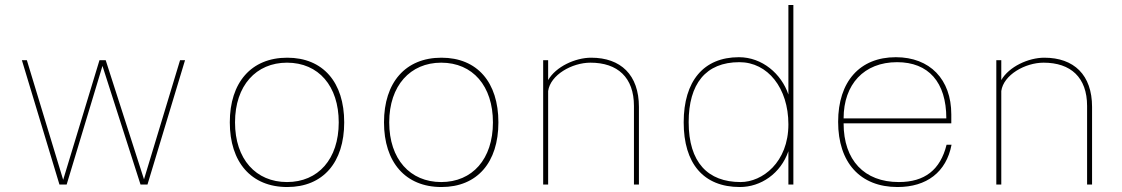

<svg xmlns="http://www.w3.org/2000/svg" viewBox="-20 -742 4511 772"><path d="M704 -500 559 -21 405 -500H380L234 -19L88 -500H68L219 0H248L392 -477L545 0H573L724 -500Z M904 -250C904 -90 990 10 1135 10C1279 10 1364 -89 1364 -250C1364 -411 1279 -510 1135 -510C990 -510 904 -410 904 -250ZM925 -250C925 -398 1010 -490 1134 -490C1261 -490 1342 -396 1342 -250C1342 -102 1259 -10 1134 -10C1009 -10 925 -102 925 -250Z M1524 -250C1524 -90 1610 10 1755 10C1899 10 1984 -89 1984 -250C1984 -411 1899 -510 1755 -510C1610 -510 1524 -410 1524 -250ZM1545 -250C1545 -398 1630 -490 1754 -490C1881 -490 1962 -396 1962 -250C1962 -102 1879 -10 1754 -10C1629 -10 1545 -102 1545 -250Z M2184 -376C2193 -441 2280 -490 2354 -490C2463 -490 2529 -431 2529 -316V0H2549V-312C2549 -441 2476 -510 2357 -510C2293 -510 2215 -474 2184 -420V-500H2164V0H2184Z M2749 -251C2749 -404 2817 -492 2953 -492C3067 -492 3150 -388 3150 -242C3150 -89 3045 -10 2958 -10C2826 -10 2749 -89 2749 -251ZM3170 0V-722H3150V-362C3122 -445 3045 -512 2951 -512C2809 -512 2729 -416 2729 -250C2729 -85 2808 10 2955 10C3039 10 3119 -44 3150 -134V0Z M3350 -252C3350 -89 3438 10 3589 10C3706 10 3785 -50 3806 -160H3786C3761 -59 3698 -10 3594 -10C3455 -10 3372 -98 3372 -246H3805V-282C3805 -423 3719 -512 3582 -512C3437 -512 3350 -414 3350 -252ZM3372 -266C3372 -403 3454 -492 3587 -492C3713 -492 3785 -412 3785 -266Z M4006 -376C4015 -441 4102 -490 4176 -490C4285 -490 4351 -431 4351 -316V0H4371V-312C4371 -441 4298 -510 4179 -510C4115 -510 4037 -474 4006 -420V-500H3986V0H4006Z"/></svg>

Font: Perun Thin
Style: Regular
Weight: 100
Foundry: Copyright (c) Stefan Peev, Context Ltd, 2016
Version: Version 1.089